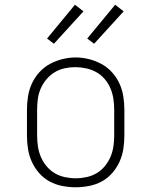

<svg xmlns="http://www.w3.org/2000/svg" viewBox="-20 -784 640 812"><path d="M300 8Q272 8 243.5 2.5Q215 -3 190 -16.5Q165 -30 146 -51.5Q127 -73 115 -99Q103 -125 98.5 -153.5Q94 -182 94 -210V-320Q94 -348 98.5 -376.5Q103 -405 115 -431Q127 -457 146.5 -478.5Q166 -500 191 -513.5Q216 -527 244 -534Q272 -541 300 -541Q328 -541 356 -534Q384 -527 409 -513.5Q434 -500 453.5 -478.5Q473 -457 485 -431Q497 -405 501.5 -376.5Q506 -348 506 -320V-210Q506 -182 501.5 -153.5Q497 -125 485 -99Q473 -73 454 -51.5Q435 -30 410 -16.5Q385 -3 356.5 2.5Q328 8 300 8ZM300 -30Q323 -30 346 -35Q369 -40 388.5 -51.5Q408 -63 423 -81Q438 -99 447 -120Q456 -141 459.5 -164Q463 -187 463 -210V-320Q463 -343 459.5 -366Q456 -389 447 -410.5Q438 -432 422.5 -450Q407 -468 387 -479Q367 -490 344 -495Q321 -500 298 -500Q275 -500 252.5 -495Q230 -490 210.5 -478Q191 -466 176 -448Q161 -430 152 -409Q143 -388 140 -365.5Q137 -343 137 -320V-210Q137 -187 140.5 -164Q144 -141 153 -120Q162 -99 177 -81Q192 -63 211.5 -51.5Q231 -40 254 -35Q277 -30 300 -30ZM378 -599 349 -621 467 -764 503 -736ZM208 -599 179 -621 297 -764 333 -736Z"/></svg>

Font: Iosevka Slab XLtEx
Style: Regular
Weight: 200
Width: 7
Monospace: yes
Designer: Belleve Invis
Foundry: Belleve Invis
Version: Version 11.1.0; ttfautohint (v1.8.3)